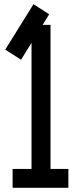

<svg xmlns="http://www.w3.org/2000/svg" viewBox="-20 -893 365 913"><path d="M129.9 -34.2V-774.9H220.2V-34.2ZM40 -89.8H305.2V0H40ZM4.9 -657.2 139.2 -873 213.9 -825.2 80.1 -608.9Z"/></svg>

Font: Opir
Style: Regular
Weight: 400
Designer: Maksym Kobuzan
Version: Version 1.000;FEAKit 1.0